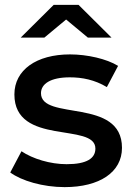

<svg xmlns="http://www.w3.org/2000/svg" viewBox="-20 -761 548 787"><path d="M245 6C388 6 480 -55 480 -155C480 -363 148 -264 148 -379C148 -417 187 -444 266 -444C317 -444 368 -434 418 -404L464 -491C417 -520 337 -538 267 -538C129 -538 39 -474 39 -374C39 -161 371 -261 371 -152C371 -112 336 -88 253 -88C186 -88 114 -110 68 -141L22 -54C68 -20 156 6 245 6ZM251 -681 340 -607H437L302 -741H200L65 -607H162Z"/></svg>

Font: Montserrat-Alt1 SemBd
Style: Regular
Weight: 600
Designer: Differentunic
Foundry: Differentunic
Version: Version 7.222